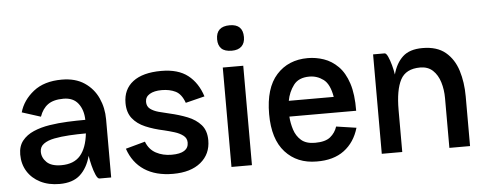

<svg xmlns="http://www.w3.org/2000/svg" viewBox="-49 -830 2436 962"><g transform="rotate(-5 1169.5 -349.0)"><path d="M151 -334 57 -364Q74 -424 128 -467Q182 -510 271 -510Q339 -510 384.5 -479.5Q430 -449 452.5 -399.5Q475 -350 475 -293V0H416Q407 0 398 -20.5Q389 -41 382 -69Q375 -97 372 -118Q356 -58 319 -24Q282 10 215 10Q160 10 118.5 -11Q77 -32 54 -69Q31 -106 31 -154Q31 -196 52.5 -223Q74 -250 110 -265.5Q146 -281 190.5 -288Q235 -295 281.5 -297Q328 -299 371 -299Q370 -349 345 -381.5Q320 -414 271 -414Q221 -414 193 -394Q165 -374 151 -334ZM135 -159Q135 -129 158.5 -106Q182 -83 232 -83Q295 -83 327.5 -120.5Q360 -158 368 -231Q325 -231 283.5 -228.5Q242 -226 208.5 -219.5Q175 -213 155 -198.5Q135 -184 135 -159Z M786 9Q699 9 642 -28.5Q585 -66 561 -137L659 -164Q674 -124 708.5 -105.5Q743 -87 787 -87Q872 -87 872 -141Q872 -163 854.5 -176.5Q837 -190 811 -198Q785 -206 760 -212Q708 -223 667 -240.5Q626 -258 602.5 -288Q579 -318 579 -365Q579 -434 628.5 -472Q678 -510 771 -510Q856 -510 905 -471.5Q954 -433 976 -364L880 -340Q864 -385 834.5 -399.5Q805 -414 765 -414Q727 -414 704.5 -400.5Q682 -387 682 -362Q682 -339 698.5 -326.5Q715 -314 740.5 -307Q766 -300 793 -294Q842 -283 883.5 -266.5Q925 -250 950.5 -221Q976 -192 976 -143Q976 -74 925.5 -32.5Q875 9 786 9Z M1064 -643Q1064 -708 1133 -708Q1199 -708 1199 -643Q1199 -613 1182 -596.5Q1165 -580 1133 -580Q1097 -580 1080.5 -596.5Q1064 -613 1064 -643ZM1080 -500H1183V0H1080Z M1620 -156 1721 -141Q1700 -69 1646.5 -29Q1593 11 1508 10Q1410 10 1350.5 -55.5Q1291 -121 1291 -247Q1291 -378 1350.5 -444Q1410 -510 1508 -510Q1549 -510 1588.5 -496.5Q1628 -483 1660 -451Q1692 -419 1710 -364Q1728 -309 1727 -226H1391Q1393 -193 1403.5 -160Q1414 -127 1438.5 -105.5Q1463 -84 1508 -84Q1560 -84 1585 -104.5Q1610 -125 1620 -156ZM1508 -417Q1454 -417 1428.5 -383Q1403 -349 1395 -305H1621Q1610 -370 1578.5 -393.5Q1547 -417 1508 -417Z M1836 0V-500H1894Q1902 -500 1910.5 -481.5Q1919 -463 1926 -437Q1933 -411 1936 -390Q1951 -446 1985.5 -478Q2020 -510 2085 -510Q2158 -510 2200.5 -474.5Q2243 -439 2261.5 -380Q2280 -321 2280 -250V0H2176V-250Q2176 -293 2164.5 -330.5Q2153 -368 2128.5 -391Q2104 -414 2065 -414Q1993 -414 1966 -363Q1939 -312 1939 -211V0Z"/></g></svg>

Font: Haskoy SemiBold
Style: Regular
Weight: 600
Designer: Ertekin Erdin
Foundry: Ertekin Erdin
Version: Version 1.500; ttfautohint (v1.8.3)